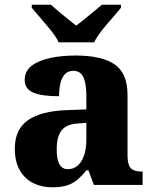

<svg xmlns="http://www.w3.org/2000/svg" viewBox="-20 -786 654 816"><path d="M200 10Q157 10 121 -8Q85 -26 64 -62.5Q43 -99 43 -154Q43 -236 98.5 -275Q154 -314 265 -318L347 -321V-375Q347 -410 342 -434.5Q337 -459 325 -472Q313 -485 291 -485Q270 -485 257 -472Q244 -459 237.5 -435Q231 -411 231 -377Q158 -377 121.5 -392.5Q85 -408 85 -446Q85 -484 114.5 -506.5Q144 -529 193 -539.5Q242 -550 301 -550Q412 -550 467 -512.5Q522 -475 522 -382V-128Q522 -101 527.5 -85.5Q533 -70 546.5 -63.5Q560 -57 582 -57H586V0H379L356 -62H347Q325 -35 305.5 -19.5Q286 -4 261.5 3Q237 10 200 10ZM268 -67Q293 -67 310.5 -82.5Q328 -98 337.5 -126Q347 -154 347 -191V-264L310 -261Q276 -259 257 -246Q238 -233 229.5 -209.5Q221 -186 221 -151Q221 -124 226 -105Q231 -86 241.5 -76.5Q252 -67 268 -67ZM229 -606Q219 -629 197.5 -655.5Q176 -682 153.5 -708Q131 -734 115 -753V-766H196Q208 -756 227.5 -739Q247 -722 268 -705.5Q289 -689 304 -677Q319 -689 340 -705.5Q361 -722 381 -739Q401 -756 413 -766H494V-753Q479 -734 456 -708Q433 -682 412 -655.5Q391 -629 380 -606Z"/></svg>

Font: Noto Serif Thai ExtraBold
Style: Regular
Weight: 800
Version: Version 2.001